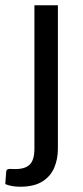

<svg xmlns="http://www.w3.org/2000/svg" viewBox="-55 -526 316 728"><path d="M21.5 182Q-11.5 182 -35 172L-31.5 124.5Q-30.5 118.5 -27 116.5Q-23.5 114.5 -16 114.5L3.5 115Q41 115 58.2 97.5Q75.5 80 75.5 38V-506H164.5V38Q164.5 77.5 150.5 110.2Q136.5 143 105 162.5Q73.5 182 21.5 182Z"/></svg>

Font: Verano Sans
Style: Regular
Weight: 400
Designer: Lukasz Dziedzic with Adam Twardoch and Botio Nikoltchev
Foundry: tyPoland Lukasz Dziedzic
Version: Version 3.001;December 28, 2019;FontCreator 12.0.0.2547 64-b